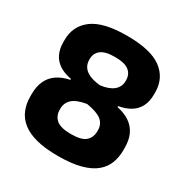

<svg xmlns="http://www.w3.org/2000/svg" viewBox="-156 -782 895 927"><g transform="rotate(30 292.0 -319.0)"><path d="M291 16.5Q219 16.5 169.5 3.5Q120 -9.5 89.8 -33.8Q59.5 -58 45.8 -91.8Q32 -125.5 32 -166.5V-178.5Q32 -222 46.5 -253.2Q61 -284.5 89.5 -304Q118 -323.5 159.5 -332V-337.5Q120 -344.5 93.2 -361.8Q66.5 -379 52.8 -406.8Q39 -434.5 39 -473V-485Q39 -563 99.2 -608.2Q159.5 -653.5 291 -653.5Q424 -653.5 484.2 -608.2Q544.5 -563 544.5 -485V-473Q544.5 -434 530.5 -406.2Q516.5 -378.5 489.5 -361.5Q462.5 -344.5 422.5 -337.5V-332Q465 -323 493.5 -303.5Q522 -284 536.5 -253.2Q551 -222.5 551 -178.5V-166.5Q551 -127 538.5 -93.8Q526 -60.5 496.5 -35.8Q467 -11 416.5 2.8Q366 16.5 291 16.5ZM293 -106.5Q351 -106.5 373.8 -127.2Q396.5 -148 396.5 -182V-187Q396.5 -222.5 371 -242.5Q345.5 -262.5 287.5 -271.5Q233.5 -262.5 210.2 -241.2Q187 -220 187 -187V-182Q187 -147.5 210.8 -127Q234.5 -106.5 293 -106.5ZM295.5 -380.5Q342.5 -386 368 -406.5Q393.5 -427 393.5 -461V-465Q393.5 -497.5 369.8 -516.5Q346 -535.5 291 -535.5Q237.5 -535.5 213.8 -516.8Q190 -498 190 -466V-461.5Q190 -439 201.2 -422.2Q212.5 -405.5 235.8 -395Q259 -384.5 295.5 -380.5Z"/></g></svg>

Font: Anek Tamil Medium
Style: Bold
Weight: 700
Version: Version 1.003